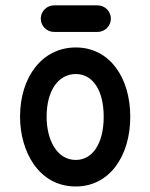

<svg xmlns="http://www.w3.org/2000/svg" viewBox="-20 -675 553 706"><path d="M258.8 -86.9C188.5 -86.9 151.4 -161.6 151.4 -245.6C151.4 -343.8 195.8 -402.8 258.8 -402.8C321.3 -402.8 361.3 -342.8 361.3 -245.6C361.3 -146.5 319.8 -86.9 258.8 -86.9ZM258.8 10.7C381.8 10.7 459 -100.1 459 -245.6C459 -389.6 383.3 -500.5 258.8 -500.5C135.3 -500.5 53.7 -392.1 53.7 -245.6C53.7 -120.1 121.1 10.7 258.8 10.7ZM338.9 -655.3H178.7C151.9 -655.3 129.9 -633.3 129.9 -606.4C129.9 -579.6 151.9 -557.6 178.7 -557.6H338.9C365.7 -557.6 387.7 -579.6 387.7 -606.4C387.7 -633.3 365.7 -655.3 338.9 -655.3Z"/></svg>

Font: Velvelyne Book
Style: Bold
Weight: 700
Designer: Manon Van der Borght et Mariel Nils
Foundry: Velvetyne
Version: Version 1.070;Glyphs 3.3.1 (3343)